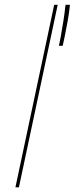

<svg xmlns="http://www.w3.org/2000/svg" viewBox="-20 -802 320 822"><path d="M227 -781.5 61 0H46L212 -781.5ZM279.5 -781.5Q276.5 -750.5 270 -713.5Q263.5 -676.5 257.2 -646.8Q251 -617 248.5 -606H232Q235 -617.5 240.2 -646Q245.5 -674.5 251.2 -711Q257 -747.5 260.5 -781.5Z"/></svg>

Font: Epilogue Thin
Style: Italic
Weight: 250
Italic angle: -12°
Designer: Tyler Finck
Foundry: Etcetera Type Co
Version: Version 2.112